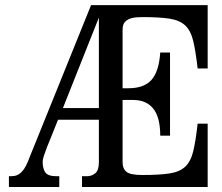

<svg xmlns="http://www.w3.org/2000/svg" viewBox="-20 -747 885 767"><path d="M809.6 -726.6V-473.6H769.5Q761.7 -542 752 -583Q742.2 -624 720.2 -645Q698.2 -666 657.7 -672.4Q617.2 -678.7 548.8 -678.7Q524.4 -678.7 509.3 -675.3Q494.1 -671.9 485.4 -665Q476.6 -658.2 473.1 -649.4Q469.7 -640.6 469.7 -628.9V-394.5H493.2Q555.7 -394.5 585.4 -428.2Q615.2 -461.9 620.1 -537.1H659.2V-205.1H620.1Q620.1 -278.3 592.3 -313Q564.5 -347.7 511.7 -347.7H469.7V-98.6Q469.7 -73.2 485.4 -60.5Q501 -47.9 548.8 -47.9Q617.2 -47.9 657.7 -54.2Q698.2 -60.5 720.2 -81.5Q742.2 -102.5 752 -143.1Q761.7 -183.6 769.5 -252.9H809.6V0H307.6V-43H328.1Q345.7 -43 360.4 -54.7Q375 -66.4 375 -98.6V-268.6H211.9L199.2 -237.3Q192.4 -218.8 183.6 -198.2Q174.8 -177.7 167.5 -158.7Q160.2 -139.6 155.3 -124.5Q150.4 -109.4 150.4 -101.6Q150.4 -73.2 161.1 -58.1Q171.9 -43 206.1 -43H216.8V0H15.6V-43H23.4Q38.1 -43 48.3 -47.4Q58.6 -51.8 67.4 -61Q76.2 -70.3 84 -85.4Q91.8 -100.6 99.6 -122.1L343.8 -726.6ZM375 -676.8 231.4 -315.4H375Z"/></svg>

Font: Uchen
Style: Regular
Weight: 400
Designer: Christopher J. Fynn
Foundry: Christopher J. Fynn for DDC
Version: Version 1.000 preliminary